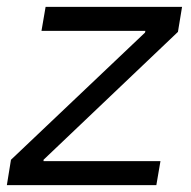

<svg xmlns="http://www.w3.org/2000/svg" viewBox="-30 -540 556 560"><path d="M2 -74 393 -445 394 -450H91L103 -520H501L489 -447L97 -74V-70H438L426 0H-10Z"/></svg>

Font: Fixel Italic Variable Display Thin
Style: Italic
Weight: 100
Italic angle: -10°
Designer: AlfaBravo + MacPaw
Foundry: Kyrylo Tkachov, Marchela Mozhyna, Serhii Makarenko, Maria Weinstein, Zakhar Kryvoshyya
Version: Version 1.210;Glyphs 3.2 (3217)